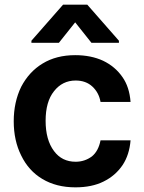

<svg xmlns="http://www.w3.org/2000/svg" viewBox="-20 -792 617 825"><path d="M162 -23Q103 -58 71 -124Q39 -188 39 -271Q39 -353 71 -419Q105 -484 163 -519Q222 -555 303 -555Q371 -555 423 -531Q475 -506 506 -461Q536 -419 541 -354H412Q405 -394 377 -420Q349 -446 305 -446Q248 -446 212 -400Q176 -355 176 -273Q176 -191 212 -143Q246 -97 305 -97Q344 -97 375 -120Q403 -143 412 -189H541Q536 -127 507 -83Q476 -37 425 -12Q375 13 304 13Q222 13 162 -23ZM233 -608H115V-617L251 -772H355L491 -617V-608H373L303 -696Z"/></svg>

Font: Sinter Bold
Style: Regular
Weight: 700
Foundry: Adobe & rsms
Version: Version 1.000